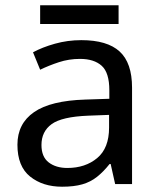

<svg xmlns="http://www.w3.org/2000/svg" viewBox="-20 -697 601 727"><path d="M288 -545Q386 -545 433 -502Q480 -459 480 -365V0H416L399 -76H395Q372 -47 347.5 -27.5Q323 -8 291.5 1Q260 10 215 10Q142 10 94 -28.5Q46 -67 46 -149Q46 -229 109 -272.5Q172 -316 303 -320L394 -323V-355Q394 -422 365 -448Q336 -474 283 -474Q241 -474 203 -461.5Q165 -449 132 -433L105 -499Q140 -518 188 -531.5Q236 -545 288 -545ZM314 -259Q214 -255 175.5 -227Q137 -199 137 -148Q137 -103 164.5 -82Q192 -61 235 -61Q303 -61 348 -98.5Q393 -136 393 -214V-262ZM429 -677V-606H132V-677Z"/></svg>

Font: Noto Sans Cherokee
Style: Regular
Weight: 400
Designer: Monotype Design Team
Foundry: Monotype Imaging Inc.
Version: Version 2.001